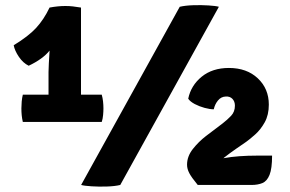

<svg xmlns="http://www.w3.org/2000/svg" viewBox="-20 -709 1112 736"><path d="M290.5 -301H166V-433Q166 -444 167.2 -466.2Q168.5 -488.5 170 -514Q171.5 -539.5 171 -559L170 -680Q186 -683 201.2 -684.5Q216.5 -686 230.5 -686Q245.5 -686 259 -684.5Q272.5 -683 290.5 -680ZM116 -346Q126 -346 142 -346Q158 -346 166 -346H290.5Q299.5 -346 317.8 -346Q336 -346 345 -346H370Q373.5 -334 375 -320.2Q376.5 -306.5 376.5 -293.5Q376.5 -281.5 375.2 -267.8Q374 -254 370 -241.5H67.5Q64.5 -254.5 63.2 -267.5Q62 -280.5 62 -293.5Q62 -305 63.2 -319.5Q64.5 -334 67.5 -346ZM32.5 -535.5Q89 -570 118.5 -602Q148 -634 170 -680L211 -606.5Q196 -547.5 170 -515Q144 -482.5 90 -457Q68.5 -467.5 52.5 -491Q36.5 -514.5 32.5 -535.5ZM669 -683Q690 -688 720.8 -689Q751.5 -690 779.2 -688.2Q807 -686.5 819 -683L441 0Q420.5 5 389.8 6Q359 7 331.2 5.2Q303.5 3.5 291 0ZM701.5 -330.5Q712 -381.5 753.2 -415Q794.5 -448.5 857.5 -448.5Q926 -448.5 968.2 -408.8Q1010.5 -369 1010.5 -308Q1010.5 -268.5 994.8 -240.2Q979 -212 958.5 -193.8Q938 -175.5 924 -165.5L885.5 -139Q859.5 -121 840 -105.5Q820.5 -90 820.5 -77V0H738Q714 -29 705.5 -45.5Q697 -62 697 -77.5Q697 -109.5 719.2 -137.8Q741.5 -166 769.5 -187.5L833.5 -236Q851 -249.5 865.8 -265Q880.5 -280.5 880.5 -304Q880.5 -320 871 -330Q861.5 -340 845.5 -339Q827.5 -338.5 815.5 -323.8Q803.5 -309 799.5 -290Q784.5 -290 764.2 -295.5Q744 -301 726.5 -310.2Q709 -319.5 701.5 -330.5ZM1023 -112.5Q1023 -62.5 1013.2 -38.5Q1003.5 -14.5 985.8 -7.2Q968 0 944.5 0H758.5L745 -74Q787 -93.5 839.5 -103Q892 -112.5 967 -112.5Z"/></svg>

Font: Signika
Style: Bold
Weight: 700
Designer: Anna Giedry
Foundry: Anna Giedry
Version: Version 2.001